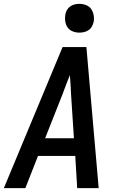

<svg xmlns="http://www.w3.org/2000/svg" viewBox="-23 -980 643 1000"><path d="M-3 0 201 -490 303 -735H427L491 0H379L369 -168H175L109 0ZM362 -260 347 -490Q346 -515 344.5 -539.5Q343 -564 341 -589Q331 -564 321.5 -539.5Q312 -515 303 -490L212 -260ZM390 -810Q373 -810 356 -816.5Q339 -823 329.5 -836.5Q320 -850 317 -867.5Q314 -885 317 -903Q319 -916 325.5 -927.5Q332 -939 342.5 -946.5Q353 -954 365.5 -957Q378 -960 391 -960Q408 -960 425 -953.5Q442 -947 451.5 -933.5Q461 -920 464.5 -902.5Q468 -885 465 -867Q462 -854 456 -842.5Q450 -831 439 -823.5Q428 -816 415.5 -813Q403 -810 390 -810Z"/></svg>

Font: Iosevka SmBd Ex Obl
Style: Regular
Weight: 600
Width: 7
Italic angle: -9°
Monospace: yes
Designer: Belleve Invis
Foundry: Belleve Invis
Version: Version 32.5.0; ttfautohint (v1.8.4)